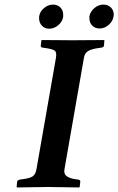

<svg xmlns="http://www.w3.org/2000/svg" viewBox="-20 -822 520 844"><path d="M263.2 -77.1Q259.8 -56.2 274.4 -46.6Q289.1 -37.1 312 -34.2L326.2 -32.2Q333 -30.3 333 -22.9L330.1 0L328.1 2Q227.1 0 190.9 0L55.2 2L53.2 0L55.2 -22.9Q56.2 -28.8 64.9 -32.2L79.1 -34.2Q109.4 -38.1 122.6 -46.1Q135.7 -54.2 140.1 -77.1L226.1 -568.8Q230 -592.8 220.2 -599.6Q210.4 -606.4 180.2 -610.8L166 -612.8Q159.2 -614.3 159.2 -621.1L162.1 -645L164.1 -646Q261.2 -645 299.8 -645L437 -646L439 -645L437 -621.1Q435.5 -614.3 426.8 -612.8L413.1 -610.8Q381.3 -606.4 366.9 -597.4Q352.5 -588.4 349.1 -568.8ZM373 -750Q377 -771 394.8 -786.4Q412.6 -801.8 435.1 -801.8Q454.6 -801.8 467.3 -789.3Q480 -776.9 480 -757.8Q480 -752 479 -750Q476.1 -728.5 457.8 -712.6Q439.5 -696.8 418 -696.8Q397.9 -696.8 385.5 -709.5Q373 -722.2 373 -741.2ZM151.9 -749Q154.8 -770.5 173.1 -786.1Q191.4 -801.8 212.9 -801.8Q232.9 -801.8 245.4 -789.1Q257.8 -776.4 257.8 -756.8V-749Q254.9 -727.5 236.6 -711.7Q218.3 -695.8 195.8 -695.8Q176.8 -695.8 164.3 -709Q151.9 -722.2 151.9 -741.2Z"/></svg>

Font: Linux Libertine
Style: Bold Italic
Weight: 700
Italic angle: -11.5°
Designer: Philipp H. Poll
Foundry: Philipp H. Poll
Version: Version 4.0.5